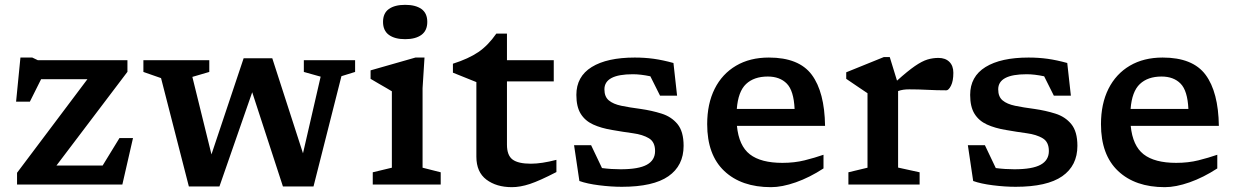

<svg xmlns="http://www.w3.org/2000/svg" viewBox="-20 -763 5110 794"><path d="M50.5 0V-48.5L341.5 -435.5H150L103.5 -342.5H46.5L64.5 -525H113.5L136.5 -514H507V-466L213.5 -78.5H404.5L474 -192H530L486 0Z M1306 -446 1236.5 -465.5V-514H1448.5V-465.5L1392 -448L1276.5 8H1150L1023 -381.5L887.5 8H761L646 -440L573 -465.5V-514H845.5V-465.5L775.5 -445L854.5 -124.5L987.5 -522H1106L1233 -129Z M1655.5 -601Q1612.5 -601 1588.2 -618.8Q1564 -636.5 1564 -672.5Q1564 -708.5 1588.2 -725.8Q1612.5 -743 1655.5 -743Q1698.5 -743 1722.8 -725.8Q1747 -708.5 1747 -672.5Q1747 -636.5 1722.8 -618.8Q1698.5 -601 1655.5 -601ZM1735.5 -525 1727.5 -398.5V-69.5L1802.5 -50.5V0H1521.5V-50.5L1600.5 -69.5V-385.5Q1595 -389 1579.8 -397.8Q1564.5 -406.5 1546.2 -417.2Q1528 -428 1512.5 -437V-472L1698 -525Z M2076.5 -164.5Q2076.5 -120.5 2099.8 -103.2Q2123 -86 2175.5 -86Q2219.5 -86 2281 -102V-51.5Q2211.5 -15.5 2171.2 -2.2Q2131 11 2097 11Q2033 11 1991.5 -20.2Q1950 -51.5 1950 -115V-423.5L1853 -462.5V-499.5Q1917.5 -520 1958 -547.5Q1998.5 -575 2032.5 -624H2076.5V-514H2270V-426.5H2076.5Z M2605 -525Q2646.5 -525 2684 -519.8Q2721.5 -514.5 2765 -502.5L2780 -367.5H2709.5L2669.5 -447.5Q2629 -456 2597 -456Q2479.5 -456 2479.5 -393.5Q2479.5 -363 2497.8 -347.8Q2516 -332.5 2549.8 -325.5Q2583.5 -318.5 2629.5 -312.5Q2675 -306 2715.8 -293.2Q2756.5 -280.5 2781.8 -249.8Q2807 -219 2807 -160Q2807 -78 2744.2 -34.2Q2681.5 9.5 2551.5 9.5Q2507 9.5 2457.5 3.2Q2408 -3 2376 -14.5L2354 -162.5H2424.5L2469.5 -68Q2488.5 -65.5 2508.5 -64.2Q2528.5 -63 2546.5 -63Q2621 -63 2655 -81.8Q2689 -100.5 2689 -138.5Q2689 -176 2663.5 -191.2Q2638 -206.5 2597.5 -212Q2557 -217.5 2511.5 -225.5Q2466 -233 2432.8 -248.2Q2399.5 -263.5 2381.5 -292.5Q2363.5 -321.5 2363.5 -370.5Q2363.5 -446.5 2427 -485.8Q2490.5 -525 2605 -525Z M3159.5 -525Q3284 -525 3337 -453.8Q3390 -382.5 3392 -242.5H3027.5Q3035.5 -160 3081 -124.8Q3126.5 -89.5 3215.5 -89.5Q3265.5 -89.5 3307.5 -100Q3349.5 -110.5 3385.5 -123V-66.5Q3328 -29 3271 -9Q3214 11 3168.5 11Q3046 11 2975.2 -55.8Q2904.5 -122.5 2904.5 -249.5Q2904.5 -334 2935.5 -395.8Q2966.5 -457.5 3023.8 -491.2Q3081 -525 3159.5 -525ZM3155 -446.5Q3098 -446.5 3065.2 -415.5Q3032.5 -384.5 3027 -312.5H3266Q3262.5 -388 3233.8 -417.2Q3205 -446.5 3155 -446.5Z M3861 -523.5Q3889.5 -523.5 3906 -507.2Q3922.5 -491 3922.5 -462Q3922.5 -428 3912.8 -408.8Q3903 -389.5 3893.5 -389.5Q3853.5 -389.5 3815.8 -391.5Q3778 -393.5 3740 -393.5Q3727 -393.5 3716.2 -392Q3705.5 -390.5 3694 -386.5V-70L3783 -50.5V0H3488.5V-50.5L3567.5 -69.5V-377.5Q3557.5 -384 3532.5 -401Q3507.5 -418 3479.5 -437V-464L3635 -527H3659.5L3689.5 -429.5Q3734 -469.5 3763.5 -489.8Q3793 -510 3815.2 -516.8Q3837.5 -523.5 3861 -523.5Z M4233.5 -525Q4275 -525 4312.5 -519.8Q4350 -514.5 4393.5 -502.5L4408.5 -367.5H4338L4298 -447.5Q4257.5 -456 4225.5 -456Q4108 -456 4108 -393.5Q4108 -363 4126.2 -347.8Q4144.5 -332.5 4178.2 -325.5Q4212 -318.5 4258 -312.5Q4303.5 -306 4344.2 -293.2Q4385 -280.5 4410.2 -249.8Q4435.5 -219 4435.5 -160Q4435.5 -78 4372.8 -34.2Q4310 9.5 4180 9.5Q4135.5 9.5 4086 3.2Q4036.5 -3 4004.5 -14.5L3982.5 -162.5H4053L4098 -68Q4117 -65.5 4137 -64.2Q4157 -63 4175 -63Q4249.5 -63 4283.5 -81.8Q4317.5 -100.5 4317.5 -138.5Q4317.5 -176 4292 -191.2Q4266.5 -206.5 4226 -212Q4185.5 -217.5 4140 -225.5Q4094.5 -233 4061.2 -248.2Q4028 -263.5 4010 -292.5Q3992 -321.5 3992 -370.5Q3992 -446.5 4055.5 -485.8Q4119 -525 4233.5 -525Z M4788 -525Q4912.5 -525 4965.5 -453.8Q5018.5 -382.5 5020.5 -242.5H4656Q4664 -160 4709.5 -124.8Q4755 -89.5 4844 -89.5Q4894 -89.5 4936 -100Q4978 -110.5 5014 -123V-66.5Q4956.5 -29 4899.5 -9Q4842.5 11 4797 11Q4674.5 11 4603.8 -55.8Q4533 -122.5 4533 -249.5Q4533 -334 4564 -395.8Q4595 -457.5 4652.2 -491.2Q4709.5 -525 4788 -525ZM4783.5 -446.5Q4726.5 -446.5 4693.8 -415.5Q4661 -384.5 4655.5 -312.5H4894.5Q4891 -388 4862.2 -417.2Q4833.5 -446.5 4783.5 -446.5Z"/></svg>

Font: Newsreader 6pt Medium
Style: Regular
Weight: 500
Designer: Hugues Gentile
Foundry: Production Type
Version: Version 1.003; ttfautohint (v1.8.3)